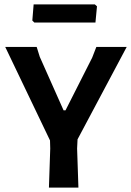

<svg xmlns="http://www.w3.org/2000/svg" viewBox="-20 -859 600 879"><path d="M414 -839 424 -830 417 -756H137L128 -765L134 -839ZM560 -644 335 -221 333 -179 339 0H204L210 -179L209 -216L4 -644H148L162 -599L271 -354H280L402 -595L421 -644Z"/></svg>

Font: Alegreya Sans SC
Style: Bold
Weight: 700
Designer: Juan Pablo del Peral
Foundry: Huerta Tipografica
Version: Version 2.007